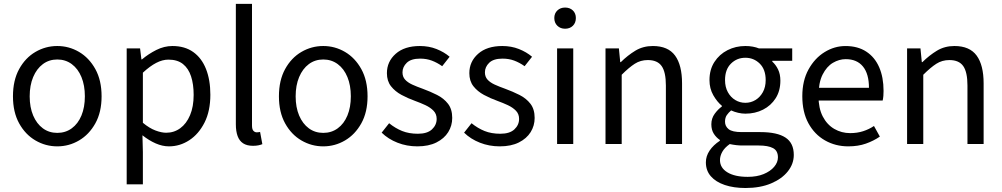

<svg xmlns="http://www.w3.org/2000/svg" viewBox="-20 -732 5096 976"><path d="M271.2 12Q211.6 12 160.1 -18.1Q108.7 -48.1 77.3 -105Q45.9 -161.9 45.9 -242.4Q45.9 -323.5 77.3 -380.8Q108.7 -438 160.1 -468Q211.6 -498.1 271.2 -498.1Q330.7 -498.1 381.9 -468Q433 -438 464.7 -380.8Q496.4 -323.5 496.4 -242.4Q496.4 -161.9 464.7 -105Q433 -48.1 381.9 -18.1Q330.7 12 271.2 12ZM271.2 -56.5Q313 -56.5 344.8 -79.7Q376.6 -102.9 394 -144.8Q411.4 -186.7 411.4 -242.4Q411.4 -298.1 394 -340.3Q376.6 -382.6 344.8 -406.1Q313 -429.6 271.2 -429.6Q229.4 -429.6 197.9 -406.1Q166.4 -382.6 148.6 -340.3Q130.9 -298.1 130.9 -242.4Q130.9 -186.7 148.6 -144.8Q166.4 -102.9 197.9 -79.7Q229.4 -56.5 271.2 -56.5Z M624 205.1V-486.1H692L698.9 -430H701.6Q734.7 -457.9 774.6 -478Q814.6 -498.1 856.6 -498.1Q919.4 -498.1 962.3 -467.5Q1005.1 -437 1027.2 -381.3Q1049.3 -325.5 1049.3 -250.4Q1049.3 -167.6 1019.7 -109Q990 -50.4 942.2 -19.2Q894.3 12 838.8 12Q805.9 12 771.7 -2.9Q737.5 -17.8 704.1 -44.3L706.3 40.5V205.1ZM824.6 -57.2Q864.8 -57.2 896.4 -80.3Q927.9 -103.3 946.1 -146.5Q964.4 -189.7 964.4 -249.7Q964.4 -303.3 951.3 -343.7Q938.2 -384 910.1 -406.5Q882 -428.9 836.2 -428.9Q805.8 -428.9 774 -412.3Q742.2 -395.8 706.3 -362.5V-107.8Q739.6 -80.2 770.3 -68.7Q801 -57.2 824.6 -57.2Z M1266.1 9.2Q1235.2 9.2 1215.9 -3.4Q1196.6 -16 1187.8 -40.5Q1178.9 -64.9 1178.9 -100.2V-712.2H1261V-94.2Q1261 -74.5 1268.3 -66.9Q1275.5 -59.3 1285.5 -59.3Q1289.1 -59.3 1292.6 -59.8Q1296.1 -60.3 1302.1 -61.3L1313.6 0.8Q1305.2 4.4 1293.3 6.8Q1281.5 9.2 1266.1 9.2Z M1623.2 12Q1563.6 12 1512.1 -18.1Q1460.7 -48.1 1429.3 -105Q1397.9 -161.9 1397.9 -242.4Q1397.9 -323.5 1429.3 -380.8Q1460.7 -438 1512.1 -468Q1563.6 -498.1 1623.2 -498.1Q1682.7 -498.1 1733.9 -468Q1785 -438 1816.7 -380.8Q1848.4 -323.5 1848.4 -242.4Q1848.4 -161.9 1816.7 -105Q1785 -48.1 1733.9 -18.1Q1682.7 12 1623.2 12ZM1623.2 -56.5Q1665 -56.5 1696.8 -79.7Q1728.6 -102.9 1746 -144.8Q1763.4 -186.7 1763.4 -242.4Q1763.4 -298.1 1746 -340.3Q1728.6 -382.6 1696.8 -406.1Q1665 -429.6 1623.2 -429.6Q1581.4 -429.6 1549.9 -406.1Q1518.4 -382.6 1500.6 -340.3Q1482.9 -298.1 1482.9 -242.4Q1482.9 -186.7 1500.6 -144.8Q1518.4 -102.9 1549.9 -79.7Q1581.4 -56.5 1623.2 -56.5Z M2101.5 12Q2047.8 12 2000.6 -6.6Q1953.4 -25.1 1920.1 -57.7L1958 -105.6Q1989.8 -79.9 2024.4 -66Q2059 -52.1 2104.2 -52.1Q2152.1 -52.1 2175.9 -74.4Q2199.7 -96.8 2199.7 -127.6Q2199.7 -152.6 2183.6 -169.2Q2167.5 -185.7 2142.6 -197.4Q2117.6 -209 2090 -219Q2053.8 -232 2021 -249.6Q1988.2 -267.3 1967.5 -293.7Q1946.8 -320.2 1946.8 -360.1Q1946.8 -418.9 1991.4 -458.5Q2036 -498.1 2114.5 -498.1Q2160.1 -498.1 2198.9 -482.8Q2237.7 -467.4 2265.6 -443.5L2227.8 -395.5Q2202.3 -413.6 2175.3 -423.8Q2148.3 -434 2115.5 -434Q2069.4 -434 2047.7 -412.8Q2026 -391.6 2026 -364.3Q2026 -341.9 2039.2 -327.3Q2052.4 -312.7 2075.7 -302Q2099 -291.4 2129.1 -280.7Q2167.1 -266.8 2201.5 -249.5Q2236 -232.1 2257.4 -204.5Q2278.8 -176.9 2278.8 -132.5Q2278.8 -93.1 2258.4 -60.3Q2238 -27.6 2198.4 -7.8Q2158.8 12 2101.5 12Z M2520.5 12Q2466.8 12 2419.6 -6.6Q2372.4 -25.1 2339.1 -57.7L2377 -105.6Q2408.8 -79.9 2443.4 -66Q2478 -52.1 2523.2 -52.1Q2571.1 -52.1 2594.9 -74.4Q2618.7 -96.8 2618.7 -127.6Q2618.7 -152.6 2602.6 -169.2Q2586.5 -185.7 2561.6 -197.4Q2536.6 -209 2509 -219Q2472.8 -232 2440 -249.6Q2407.2 -267.3 2386.5 -293.7Q2365.8 -320.2 2365.8 -360.1Q2365.8 -418.9 2410.4 -458.5Q2455 -498.1 2533.5 -498.1Q2579.1 -498.1 2617.9 -482.8Q2656.7 -467.4 2684.6 -443.5L2646.8 -395.5Q2621.3 -413.6 2594.3 -423.8Q2567.3 -434 2534.5 -434Q2488.4 -434 2466.7 -412.8Q2445 -391.6 2445 -364.3Q2445 -341.9 2458.2 -327.3Q2471.4 -312.7 2494.7 -302Q2518 -291.4 2548.1 -280.7Q2586.1 -266.8 2620.5 -249.5Q2655 -232.1 2676.4 -204.5Q2697.8 -176.9 2697.8 -132.5Q2697.8 -93.1 2677.4 -60.3Q2657 -27.6 2617.4 -7.8Q2577.8 12 2520.5 12Z M2811.9 0V-486H2894V0ZM2852.5 -586Q2828.8 -586 2813.3 -601Q2797.7 -616 2797.7 -640.4Q2797.7 -664.2 2813.3 -678.9Q2828.8 -693.6 2852.5 -693.6Q2876.8 -693.6 2892.1 -678.9Q2907.3 -664.2 2907.3 -640.4Q2907.3 -616 2892.1 -601Q2876.8 -586 2852.5 -586Z M3058 0V-486.1H3126L3132.9 -416H3135.6Q3170.7 -450.7 3209.8 -474.4Q3249 -498.1 3298.7 -498.1Q3376 -498.1 3411.6 -449.5Q3447.1 -401 3447.1 -308V0H3364.9V-297.4Q3364.9 -365.6 3343.4 -396.1Q3321.9 -426.7 3273.2 -426.7Q3235.9 -426.7 3206.6 -407.8Q3177.3 -389 3140.3 -352V0Z M3769.3 223.7Q3709.8 223.7 3664.3 208.4Q3618.8 193 3593.5 164.1Q3568.2 135.2 3568.2 93.4Q3568.2 61.7 3587.1 33.5Q3606.1 5.3 3639.4 -16.5V-20.5Q3621.1 -32.6 3608.5 -52.2Q3596 -71.7 3596 -100.2Q3596 -130.6 3613.4 -154.1Q3630.8 -177.5 3649.4 -190.4V-194.4Q3625.6 -213.7 3606 -247.8Q3586.5 -281.9 3586.5 -324.9Q3586.5 -378.1 3611.6 -417Q3636.7 -455.9 3678.2 -477Q3719.6 -498.1 3768.9 -498.1Q3789.3 -498.1 3806.9 -494.8Q3824.6 -491.5 3837.5 -486.1H4007.1V-422.8H3905.8V-418.8Q3923.5 -403 3935.2 -379Q3946.9 -355 3946.9 -322Q3946.9 -270.3 3923 -232.7Q3899.2 -195.2 3858.9 -174.7Q3818.6 -154.2 3768.9 -154.2Q3751.2 -154.2 3732.3 -158.6Q3713.5 -162.9 3696.5 -170.7Q3683.8 -159.9 3674.6 -146.8Q3665.5 -133.7 3665.5 -113.2Q3665.5 -90.3 3683.9 -75.4Q3702.3 -60.5 3750.7 -60.5H3845.3Q3930.4 -60.5 3972.7 -32.8Q4015.1 -5.2 4015.1 55.6Q4015.1 100.8 3985 138.9Q3954.8 177.1 3899.6 200.4Q3844.4 223.7 3769.3 223.7ZM3768.9 -209.4Q3796.9 -209.4 3820.3 -223.6Q3843.6 -237.7 3857.9 -263.6Q3872.2 -289.6 3872.2 -324.9Q3872.2 -378.9 3842 -408.7Q3811.8 -438.4 3768.9 -438.4Q3725.9 -438.4 3695.8 -408.7Q3665.6 -378.9 3665.6 -324.9Q3665.6 -289.6 3679.9 -263.6Q3694.1 -237.7 3717.5 -223.6Q3740.9 -209.4 3768.9 -209.4ZM3780.9 167Q3827.2 167 3861.5 153Q3895.9 138.9 3915.2 116.1Q3934.5 93.3 3934.5 67.9Q3934.5 34 3909.4 20.8Q3884.3 7.6 3836.5 7.6H3752.7Q3739.1 7.6 3722.6 5.8Q3706.2 3.9 3689.5 0.3Q3663.4 18.8 3651.7 39.7Q3639.9 60.7 3639.9 81.8Q3639.9 121 3677.5 144Q3715.1 167 3780.9 167Z M4292.4 12Q4226.8 12 4173.7 -18.3Q4120.5 -48.6 4089.4 -105.5Q4058.4 -162.5 4058.4 -242.9Q4058.4 -322.1 4090.1 -379.2Q4121.7 -436.4 4171.8 -467.2Q4221.8 -498 4277.9 -498Q4340.3 -498 4383.5 -469.7Q4426.8 -441.5 4449.1 -390.3Q4471.4 -339.2 4471.4 -270Q4471.4 -257.5 4470.5 -245.2Q4469.6 -232.9 4466.9 -220.8H4117.3V-285.6H4397.2Q4397.2 -356.4 4366.7 -393.9Q4336.1 -431.3 4279.1 -431.3Q4245.7 -431.3 4214 -412.7Q4182.3 -394 4161.5 -352.8Q4140.7 -311.5 4140.7 -243.7Q4140.7 -181.8 4162.4 -139.9Q4184.2 -98 4221.1 -76.6Q4257.9 -55.3 4301.7 -55.3Q4337.2 -55.3 4367.4 -65Q4397.7 -74.8 4422.7 -91.6L4452.6 -37.7Q4421.3 -16 4381.7 -2Q4342.1 12 4292.4 12Z M4591 0V-486.1H4659L4665.9 -416H4668.6Q4703.7 -450.7 4742.8 -474.4Q4782 -498.1 4831.7 -498.1Q4909 -498.1 4944.6 -449.5Q4980.1 -401 4980.1 -308V0H4897.9V-297.4Q4897.9 -365.6 4876.4 -396.1Q4854.9 -426.7 4806.2 -426.7Q4768.9 -426.7 4739.6 -407.8Q4710.3 -389 4673.3 -352V0Z"/></svg>

Font: SourceSans3VF
Style: Regular
Weight: 200
Designer: Paul D. Hunt
Foundry: Adobe
Version: Version 3.052;hotconv 1.1.0;makeotfexe 2.6.0